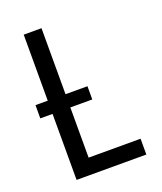

<svg xmlns="http://www.w3.org/2000/svg" viewBox="-136 -824 772 913"><g transform="rotate(-20 250.0 -367.5)"><path d="M93 0V-334H31V-401H93V-735H183V-401H294V-334H183V-80H446V0Z"/></g></svg>

Font: Iosevka SS04 Medium
Style: Regular
Weight: 500
Monospace: yes
Designer: Belleve Invis
Foundry: Belleve Invis
Version: Version 19.0.0; ttfautohint (v1.8.4)